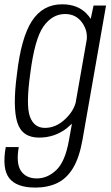

<svg xmlns="http://www.w3.org/2000/svg" viewBox="-49 -620 501 870"><path d="M111 230Q26.5 230 -7 187.5Q-40.5 145 -23 46.5H36Q23 121 46.2 154.8Q69.5 188.5 118 188.5Q166.5 188.5 206.5 150.2Q246.5 112 263.5 15L277 -59.5Q266 -49 253 -38.5Q198.5 3.5 128 3.5Q50.5 3.5 29.2 -65.8Q8 -135 27.5 -282Q46.5 -449.5 95.8 -525Q145 -600.5 232.5 -600.5Q302.5 -600.5 343 -558.5Q354.5 -546.5 362 -534.5L375 -595H431.5L324.5 15Q310 96 281 143Q252 190 209.2 210Q166.5 230 111 230ZM344 -440.5Q348.5 -481.5 323.5 -517Q295.5 -556.5 246 -556.5Q188 -556.5 148 -500.2Q108 -444 88 -285.5Q68 -143 86.5 -91.8Q105 -40.5 154.5 -40.5Q204.5 -40.5 246 -80Q283.5 -115 294 -155.5Z"/></svg>

Font: Anybody Light
Style: Italic
Weight: 300
Italic angle: -10°
Designer: Tyler Finck
Foundry: Etcetera Type Company
Version: Version 1.010; ttfautohint (v1.8.3) -l 8 -r 50 -G 200 -x 14 